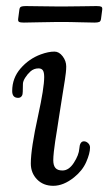

<svg xmlns="http://www.w3.org/2000/svg" viewBox="-20 -597 356 630"><path d="M168.9 -524.9Q143.6 -524.9 109.9 -523.9Q76.2 -522.9 58.1 -522.9Q46.9 -522.9 42.7 -525.1Q38.6 -527.3 39.6 -535.2L43.5 -564.9Q44.4 -572.8 49.1 -575Q53.7 -577.1 64.9 -577.1Q83 -577.1 116.2 -576.4Q149.4 -575.7 174.8 -575.7H185.5Q217.3 -575.7 248.8 -576.4Q280.3 -577.1 296.9 -577.1Q308.1 -577.1 312.3 -575Q316.4 -572.8 315.4 -564.9L311.5 -535.2Q310.5 -527.3 305.9 -525.1Q301.3 -522.9 290 -522.9Q273.4 -522.9 242.4 -523.9Q211.4 -524.9 179.7 -524.9ZM105 -217.3Q125 -308.6 125 -344.2Q125 -359.9 120.6 -366.2Q116.2 -372.6 106.4 -372.6Q91.3 -372.6 80.1 -362.8Q69.8 -353.5 62.5 -341.8Q55.2 -330.1 55.2 -321.3Q55.2 -290 53.2 -285.2Q49.3 -275.9 39.6 -275.9Q20 -275.9 20 -298.3Q20 -340.8 47.6 -372.6Q75.2 -404.3 113.8 -418.5Q138.7 -427.7 158.7 -427.7Q173.8 -427.7 185.5 -412.4Q197.3 -397 197.3 -378.9Q197.3 -369.1 196 -357.9Q194.8 -346.7 192.9 -334.7Q190.9 -322.8 185.3 -287.4Q179.7 -252 173.8 -214.4Q171.9 -200.2 167.7 -174.6Q163.6 -148.9 161.1 -133.1Q158.7 -117.2 156.7 -99.4Q154.8 -81.5 154.8 -71.3Q154.8 -54.2 161.9 -45.9Q168.9 -37.6 185.1 -37.6Q206.1 -37.6 222.4 -63Q238.8 -88.4 240.2 -108.9Q241.7 -133.3 255.4 -133.3Q262.7 -133.3 269 -127.4Q275.4 -121.6 275.4 -112.8Q275.4 -93.8 262.9 -65.4Q250.5 -37.1 223.1 -15.1Q188.5 12.7 154.8 12.7Q122.1 12.7 101.6 -8.3Q81.1 -29.3 81.1 -60.5Q81.1 -108.9 105 -217.3Z"/></svg>

Font: Cooper*
Style: Italic
Weight: 400
Italic angle: -7°
Designer: Owen Earl
Foundry: indestructible type*
Version: Version 0.001